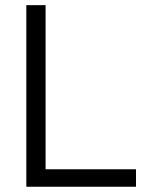

<svg xmlns="http://www.w3.org/2000/svg" viewBox="-20 -710 568 730"><path d="M80.1 -690.4H153.3V-66.4H497.1V0H80.1Z"/></svg>

Font: DINish
Style: Regular
Weight: 400
Designer: Bert Driehuis
Foundry: Playbeing
Version: Version 3.008; git-95204e4c-release